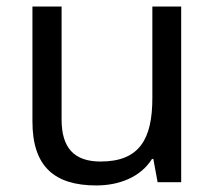

<svg xmlns="http://www.w3.org/2000/svg" viewBox="-20 -556 658 586"><path d="M533 -536H445V-257C445 -132 406 -63 287 -63C206 -63 168 -105 168 -191V-536H79V-185C79 -49 145 10 274 10C343 10 409 -15 444 -71H448L461 0H533Z"/></svg>

Font: Noto Sans EgyptHiero
Style: Regular
Weight: 400
Designer: Monotype Design Team
Foundry: Monotype Imaging Inc.
Version: Version 2.002